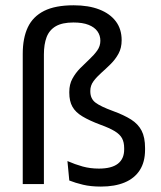

<svg xmlns="http://www.w3.org/2000/svg" viewBox="-20 -696 608 726"><path d="M66 -492.5Q66 -552 85.2 -592.8Q104.5 -633.5 146.8 -654.8Q189 -676 258.5 -676Q315 -676 355.5 -660.2Q396 -644.5 418 -615.2Q440 -586 440 -544Q440 -514.5 428 -492.8Q416 -471 398.2 -453.5Q380.5 -436 363 -420.5Q345.5 -405 333.5 -388.8Q321.5 -372.5 321.5 -352.5V-350.5Q321.5 -323 340.8 -308.2Q360 -293.5 406.5 -276.5Q449 -261 475.8 -244Q502.5 -227 515.5 -201.8Q528.5 -176.5 528.5 -136.5V-129.5Q528.5 -83.5 508.5 -52.5Q488.5 -21.5 451.2 -6Q414 9.5 361.5 9.5Q323 9.5 293.8 2.5Q264.5 -4.5 242 -13.5L235 -87Q263.5 -74.5 292.2 -66.5Q321 -58.5 354 -58.5Q402 -58.5 425.8 -77Q449.5 -95.5 449.5 -130.5V-136Q449.5 -158 441.5 -173Q433.5 -188 413.8 -200Q394 -212 359.5 -224.5Q318 -240 291.8 -255.8Q265.5 -271.5 253.8 -292.5Q242 -313.5 242 -345.5V-348.5Q242 -377 253.8 -398.5Q265.5 -420 283 -437.8Q300.5 -455.5 318 -471.8Q335.5 -488 347.5 -504.8Q359.5 -521.5 359.5 -542Q359.5 -562 348.5 -577.5Q337.5 -593 315 -602Q292.5 -611 257.5 -611Q215.5 -611 191 -596.8Q166.5 -582.5 156.2 -555.5Q146 -528.5 146 -490V0H66Z"/></svg>

Font: Anek Gurmukhi Medium
Style: Regular
Weight: 400
Version: Version 1.003